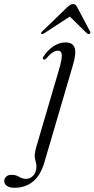

<svg xmlns="http://www.w3.org/2000/svg" viewBox="-150 -658 456 928"><path d="M201.5 -340 64 128.5Q45.5 190.5 9 220Q-27.5 249.5 -80 249.5Q-104.5 249.5 -117 240.2Q-129.5 231 -129.5 216.5Q-129.5 205 -120.2 196Q-111 187 -94 187Q-73.5 187 -57.5 196.8Q-41.5 206.5 -23 206.5Q-5.5 206.5 9.5 192Q24.5 177.5 26 150.5Q26.5 134.5 20.2 113.8Q14 93 24 57L134 -317.5Q149.5 -369.5 148.8 -391.2Q148 -413 129.5 -413Q118.5 -413 105 -404.8Q91.5 -396.5 73.5 -375Q67 -369 61.5 -370.5Q54.5 -372.5 59 -382.5Q77.5 -413 106.5 -433Q135.5 -453 166.5 -453Q202.5 -453 211 -426.2Q219.5 -399.5 201.5 -340ZM283 -494.5Q277 -491 270 -497L187.5 -578L63.5 -497Q53.5 -491 49.5 -494.5Q46 -499 54.5 -506.5L176.5 -624.5Q191.5 -638.5 203.5 -638.5Q215 -638.5 222.5 -624.5L285 -506.5Q289.5 -499 283 -494.5Z"/></svg>

Font: Fraunces 72pt S000 Light
Style: Italic
Weight: 300
Italic angle: -16°
Version: Version 1.000; ttfautohint (v1.8.3)